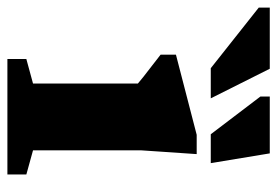

<svg xmlns="http://www.w3.org/2000/svg" viewBox="-236 -630 767 532"><g transform="rotate(90 148.0 -363.5)"><path d="M308.5 -524.5 298 -370V-71L365 -52.5V0H45V-52.5L113 -71V-361.5Q107.5 -366.5 94.2 -377Q81 -387.5 64.5 -400Q48 -412.5 33 -424.5V-467L255 -524.5ZM154 -563.5H70.5L-97.5 -696.5V-727H72ZM333.5 -563.5H253.5L149 -701V-727H306.5Z"/></g></svg>

Font: Newsreader 7pt
Style: Bold
Weight: 700
Designer: Hugues Gentile
Foundry: Production Type
Version: Version 1.003